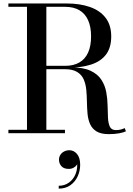

<svg xmlns="http://www.w3.org/2000/svg" viewBox="-20 -770 771 1110"><path d="M209 -378V-389.5H357.5Q405.5 -389.5 438.8 -408.8Q472 -428 489.2 -465.8Q506.5 -503.5 506.5 -559.5Q506.5 -615.5 489.2 -653.5Q472 -691.5 438.8 -711Q405.5 -730.5 357.5 -730.5H28.5V-750H364.5Q442 -750 500.2 -729.5Q558.5 -709 590.8 -666.8Q623 -624.5 623 -559.5Q623 -494.5 592.8 -454.5Q562.5 -414.5 504.8 -396.2Q447 -378 364.5 -378ZM28.5 0V-19.5H355.5V0ZM136 -10.5V-737.5H248V-10.5ZM609.5 5.5Q564 5.5 538.2 -10.2Q512.5 -26 500.8 -52.8Q489 -79.5 486 -113Q483 -146.5 482.5 -182Q482 -217.5 478.8 -251Q475.5 -284.5 463.8 -311.2Q452 -338 426 -354Q400 -370 354 -370H209V-380.5H390.5Q461.5 -380.5 503.2 -361Q545 -341.5 566 -309Q587 -276.5 594.2 -237.8Q601.5 -199 602 -160.5Q602.5 -122 604.2 -89.5Q606 -57 615.2 -37.5Q624.5 -18 650 -18Q666 -18 678.5 -21.2Q691 -24.5 701 -29.5L708 -11Q696 -4.5 669.5 0.5Q643 5.5 609.5 5.5ZM319.5 320.5V304Q353.5 304 379.2 285.2Q405 266.5 417.5 234.5Q430 202.5 425 163.5H430Q431 173 424.2 183Q417.5 193 405.2 199.8Q393 206.5 377.5 206.5Q349 206.5 335 190.8Q321 175 321 153Q321 138 328.8 125.5Q336.5 113 350.5 105.8Q364.5 98.5 381 98.5Q407 98.5 425.2 120.2Q443.5 142 443.5 182.5Q443.5 218 429 249.5Q414.5 281 386.8 300.8Q359 320.5 319.5 320.5Z"/></svg>

Font: Bodoni Moda Medium
Style: Regular
Weight: 500
Designer: Owen Earl
Foundry: indestructible type
Version: Version 2.005